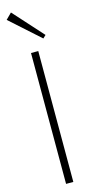

<svg xmlns="http://www.w3.org/2000/svg" viewBox="-160 -1112 554 1148"><g transform="rotate(-15 117.5 -537.5)"><path d="M140.1 -810.1V0H95.2V-810.1ZM42 -1075.2 207 -892.1 189 -875 5.9 -1039.1Z"/></g></svg>

Font: Sinkin Sans 200 X Light
Style: Regular
Weight: 200
Designer: Keith Bates
Foundry: K-Type
Version: Sinkin Sans (version 1.0)  by Keith Bates   •   © 2014   www